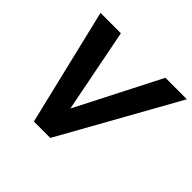

<svg xmlns="http://www.w3.org/2000/svg" viewBox="-166 -898 1092 1092"><g transform="rotate(45 379.5 -352.5)"><path d="M233 0 64 -705H228L328 -196H326L586 -705H759L365 0Z"/></g></svg>

Font: Nunito Sans 7pt SemiCondensed ExtraBold
Style: Italic
Weight: 800
Width: 4
Italic angle: -9°
Designer: Vernon Adams
Foundry: Vernon Adams
Version: Version 3.101;gftools[0.9.27]